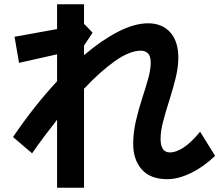

<svg xmlns="http://www.w3.org/2000/svg" viewBox="-20 -814 1040 898"><path d="M247 64V-254Q217 -216 187.5 -176.5Q158 -137 130 -97L41 -173Q139 -318 247 -434V-560L69 -520L48 -642L247 -678V-794H373V-700H376L413 -661L373 -601V-556Q454 -625 531 -665Q608 -705 673 -705Q738 -705 776 -663Q814 -621 814 -544Q814 -500 801.5 -449Q789 -398 772.5 -346.5Q756 -295 743.5 -248Q731 -201 731 -164Q731 -134 741.5 -117.5Q752 -101 776 -101Q802 -101 837 -123Q872 -145 916 -198L986 -85Q933 -34 873.5 -5Q814 24 763 24Q683 24 643 -21.5Q603 -67 603 -141Q603 -194 615.5 -248Q628 -302 644.5 -352.5Q661 -403 673 -446Q685 -489 685 -520Q685 -553 671.5 -565Q658 -577 640 -577Q586 -577 517 -528Q448 -479 373 -399V64Z"/></svg>

Font: Murecho SemiBold
Style: Regular
Weight: 600
Designer: Neil Summerour
Foundry: Positype
Version: Version 1.010; ttfautohint (v1.8.3)